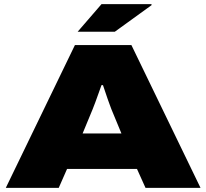

<svg xmlns="http://www.w3.org/2000/svg" viewBox="-20 -905 994 925"><path d="M8 0 341 -688H613L946 0H681L640 -91H303L263 0ZM378 -262H565L517 -378Q514 -386 509 -399.5Q504 -413 498 -430Q492 -447 486.5 -464Q481 -481 476 -495H469Q463 -478 455 -456Q447 -434 439.5 -413Q432 -392 426 -378ZM354 -752 469 -885H710V-880L533 -752Z"/></svg>

Font: Archivo Expanded Black
Style: Regular
Weight: 900
Width: 7
Designer: Hector Gatti
Foundry: Omnibus-Type
Version: Version 2.001